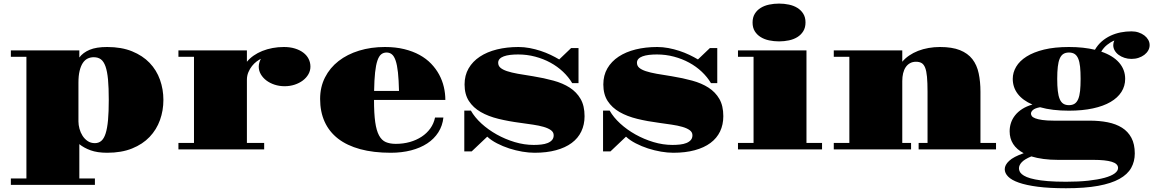

<svg xmlns="http://www.w3.org/2000/svg" viewBox="-20 -820 6331 1054"><path d="M125 159.7V-508.3H39.6V-543.5H415.5V-504.4Q435.5 -531.2 471.9 -546.6Q508.3 -562 568.4 -562Q647 -562 705.1 -538.3Q763.2 -514.6 801.3 -474.9Q839.4 -435.1 858.2 -382.3Q877 -329.6 877 -271.5Q877 -213.4 858.2 -160.9Q839.4 -108.4 801.3 -68.4Q763.2 -28.3 705.1 -4.9Q647 18.6 568.4 18.6Q514.2 18.6 477.3 5.1Q440.4 -8.3 415.5 -28.8V159.7H501V194.8H39.6V159.7ZM410.6 -153.3Q410.6 -134.3 416.3 -113.3Q421.9 -92.3 433.1 -74.7Q444.3 -57.1 461.2 -45.7Q478 -34.2 501 -34.2Q521.5 -34.2 536.1 -46.6Q550.8 -59.1 559.8 -87.2Q568.8 -115.2 573 -160.6Q577.1 -206.1 577.1 -271.5Q577.1 -338.4 573 -383.3Q568.8 -428.2 559.1 -455.6Q549.3 -482.9 533.7 -494.4Q518.1 -505.9 494.6 -505.9Q476.1 -505.9 460.7 -498.3Q445.3 -490.7 434.3 -473.9Q423.3 -457 417 -430.7Q410.6 -404.3 410.6 -366.2Z M959.5 -35.2H1044.9V-508.3H959.5V-543.5H1335.4V-481Q1351.1 -500 1372.6 -514.9Q1394 -529.8 1420.2 -540.3Q1446.3 -550.8 1476.3 -556.4Q1506.3 -562 1538.6 -562Q1572.3 -562 1599.1 -553.7Q1626 -545.4 1645 -531Q1664.1 -516.6 1674.1 -496.8Q1684.1 -477.1 1684.1 -454.1Q1684.1 -432.1 1673.1 -412.6Q1662.1 -393.1 1642.8 -378.4Q1623.5 -363.8 1597.7 -355.2Q1571.8 -346.7 1542.5 -346.7Q1513.2 -346.7 1487.3 -355.2Q1461.4 -363.8 1442.1 -378.4Q1422.9 -393.1 1411.6 -412.6Q1400.4 -432.1 1400.4 -454.1Q1400.4 -465.3 1403.6 -476.3Q1406.7 -487.3 1412.1 -497.1Q1401.9 -492.2 1388.4 -482.2Q1375 -472.2 1363.3 -457.5Q1351.6 -442.9 1343.5 -423.6Q1335.4 -404.3 1335.4 -381.8V-35.2H1430.2V0H959.5Z M1737.3 -276.9Q1737.3 -342.3 1764.2 -395Q1791 -447.8 1838.6 -484.9Q1886.2 -522 1951.4 -542Q2016.6 -562 2092.8 -562Q2151.4 -562 2199 -550.3Q2246.6 -538.6 2283.4 -518.3Q2320.3 -498 2346.9 -470.2Q2373.5 -442.4 2390.9 -410.2Q2408.2 -377.9 2416.5 -342.5Q2424.8 -307.1 2424.8 -271.5H2033.2Q2033.2 -196.8 2039.8 -149.9Q2046.4 -103 2060.8 -76.4Q2075.2 -49.8 2097.9 -40Q2120.6 -30.3 2152.8 -30.3Q2193.8 -30.3 2230 -40.5Q2266.1 -50.8 2294.7 -69.6Q2323.2 -88.4 2342.3 -115Q2361.3 -141.6 2368.2 -174.8H2414.1Q2409.2 -129.4 2386.2 -93.5Q2363.3 -57.6 2325.4 -32.7Q2287.6 -7.8 2236.6 5.4Q2185.5 18.6 2125 18.6Q2029.8 18.6 1957.3 -1.2Q1884.8 -21 1835.9 -58.8Q1787.1 -96.7 1762.2 -151.6Q1737.3 -206.5 1737.3 -276.9ZM2170.4 -320.8Q2168.9 -381.8 2164.6 -422.4Q2160.2 -462.9 2151.9 -487.3Q2143.6 -511.7 2131.3 -521.7Q2119.1 -531.7 2102.1 -531.7Q2085 -531.7 2072.5 -521.7Q2060.1 -511.7 2051.8 -487.3Q2043.5 -462.9 2039.1 -422.4Q2034.7 -381.8 2033.7 -320.8Z M2528.8 -212.9H2564.9Q2585.9 -175.8 2623 -141.8Q2660.2 -107.9 2706.8 -81.8Q2753.4 -55.7 2805.7 -40Q2857.9 -24.4 2909.7 -24.4Q2931.2 -24.4 2951.2 -26.6Q2971.2 -28.8 2986.3 -34.9Q3001.5 -41 3010.5 -51.3Q3019.5 -61.5 3019.5 -77.6Q3019.5 -94.2 3004.6 -105.2Q2989.7 -116.2 2964.4 -123.5Q2939 -130.9 2906 -135.7Q2873 -140.6 2837.4 -145.5Q2772.9 -153.8 2716.8 -167.5Q2660.6 -181.2 2619.1 -205.1Q2577.6 -229 2554 -265.6Q2530.3 -302.2 2530.3 -356.4Q2530.3 -406.2 2552.5 -444.6Q2574.7 -482.9 2614.3 -509Q2653.8 -535.2 2708 -548.6Q2762.2 -562 2826.2 -562Q2856.4 -562 2887.5 -556.2Q2918.5 -550.3 2947.5 -540.8Q2976.6 -531.2 3002.7 -518.8Q3028.8 -506.3 3049.8 -493.7L3115.2 -556.2H3155.8V-363.8H3121.1Q3101.1 -397.5 3070.6 -426.3Q3040 -455.1 3001.5 -476.1Q2962.9 -497.1 2918 -509Q2873 -521 2824.2 -521Q2800.3 -521 2780.3 -518.6Q2760.3 -516.1 2745.6 -510.7Q2731 -505.4 2722.9 -496.6Q2714.8 -487.8 2714.8 -475.6Q2714.8 -459 2727.1 -448.2Q2739.3 -437.5 2763.4 -429.4Q2787.6 -421.4 2823.2 -415Q2858.9 -408.7 2906.2 -401.4Q2966.3 -391.6 3018.1 -377.4Q3069.8 -363.3 3107.7 -338.9Q3145.5 -314.5 3167.2 -276.9Q3189 -239.3 3189 -182.1Q3189 -135.7 3171.1 -98.4Q3153.3 -61 3118.4 -35.2Q3083.5 -9.3 3032.2 4.6Q2981 18.6 2914.6 18.6Q2883.3 18.6 2847.2 12.5Q2811 6.3 2775.6 -5.1Q2740.2 -16.6 2708.5 -33Q2676.8 -49.3 2654.8 -69.8L2569.3 11.2H2528.8Z M3290.5 -212.9H3326.7Q3347.7 -175.8 3384.8 -141.8Q3421.9 -107.9 3468.5 -81.8Q3515.1 -55.7 3567.4 -40Q3619.6 -24.4 3671.4 -24.4Q3692.9 -24.4 3712.9 -26.6Q3732.9 -28.8 3748 -34.9Q3763.2 -41 3772.2 -51.3Q3781.2 -61.5 3781.2 -77.6Q3781.2 -94.2 3766.4 -105.2Q3751.5 -116.2 3726.1 -123.5Q3700.7 -130.9 3667.7 -135.7Q3634.8 -140.6 3599.1 -145.5Q3534.7 -153.8 3478.5 -167.5Q3422.4 -181.2 3380.9 -205.1Q3339.4 -229 3315.7 -265.6Q3292 -302.2 3292 -356.4Q3292 -406.2 3314.2 -444.6Q3336.4 -482.9 3376 -509Q3415.5 -535.2 3469.7 -548.6Q3523.9 -562 3587.9 -562Q3618.2 -562 3649.2 -556.2Q3680.2 -550.3 3709.2 -540.8Q3738.3 -531.2 3764.4 -518.8Q3790.5 -506.3 3811.5 -493.7L3877 -556.2H3917.5V-363.8H3882.8Q3862.8 -397.5 3832.3 -426.3Q3801.8 -455.1 3763.2 -476.1Q3724.6 -497.1 3679.7 -509Q3634.8 -521 3585.9 -521Q3562 -521 3542 -518.6Q3522 -516.1 3507.3 -510.7Q3492.7 -505.4 3484.6 -496.6Q3476.6 -487.8 3476.6 -475.6Q3476.6 -459 3488.8 -448.2Q3501 -437.5 3525.1 -429.4Q3549.3 -421.4 3585 -415Q3620.6 -408.7 3668 -401.4Q3728 -391.6 3779.8 -377.4Q3831.5 -363.3 3869.4 -338.9Q3907.2 -314.5 3929 -276.9Q3950.7 -239.3 3950.7 -182.1Q3950.7 -135.7 3932.9 -98.4Q3915 -61 3880.1 -35.2Q3845.2 -9.3 3793.9 4.6Q3742.7 18.6 3676.3 18.6Q3645 18.6 3608.9 12.5Q3572.8 6.3 3537.4 -5.1Q3502 -16.6 3470.2 -33Q3438.5 -49.3 3416.5 -69.8L3331.1 11.2H3290.5Z M4256.8 -592.8Q4228.5 -592.8 4202.1 -598.4Q4175.8 -604 4155.8 -616.5Q4135.7 -628.9 4123.5 -648.4Q4111.3 -668 4111.3 -696.3Q4111.3 -724.6 4123.5 -744.4Q4135.7 -764.2 4155.8 -776.6Q4175.8 -789.1 4202.1 -794.7Q4228.5 -800.3 4256.8 -800.3Q4284.7 -800.3 4311 -794.7Q4337.4 -789.1 4357.4 -776.6Q4377.4 -764.2 4389.6 -744.6Q4401.9 -725.1 4401.9 -696.8Q4401.9 -668.5 4389.6 -648.7Q4377.4 -628.9 4357.4 -616.5Q4337.4 -604 4311 -598.4Q4284.7 -592.8 4256.8 -592.8ZM4031.2 -35.2H4116.7V-508.3H4031.2V-543.5H4407.2V-35.2H4492.7V0H4031.2Z M4557.1 -35.2H4642.6V-508.3H4557.1V-543.5H4933.1V-481Q4948.7 -500 4970.9 -515.1Q4993.2 -530.3 5020 -540.8Q5046.9 -551.3 5077.4 -556.6Q5107.9 -562 5140.1 -562Q5206.5 -562 5249.8 -544.7Q5293 -527.3 5317.9 -495.4Q5342.8 -463.4 5352.5 -417.7Q5362.3 -372.1 5362.3 -315.9V-35.2H5447.8V0H5022.9V-35.2H5071.8V-315.9Q5071.8 -366.2 5068.8 -398.2Q5065.9 -430.2 5058.6 -448.5Q5051.3 -466.8 5039.1 -473.9Q5026.9 -481 5008.3 -481Q4989.7 -481 4975.6 -473.1Q4961.4 -465.3 4951.9 -451.2Q4942.4 -437 4937.7 -417.5Q4933.1 -397.9 4933.1 -375V-35.2H4981.4V0H4557.1Z M5495.6 108.9Q5495.6 85.4 5519.8 63Q5543.9 40.5 5599.6 21Q5522.5 -20 5522.5 -99.6Q5522.5 -123 5529.8 -145.3Q5537.1 -167.5 5552.5 -187Q5567.9 -206.5 5591.6 -221.7Q5615.2 -236.8 5647.5 -246.1Q5594.2 -269 5566.9 -304.9Q5539.6 -340.8 5539.6 -387.2Q5539.6 -421.9 5558.3 -453.6Q5577.1 -485.4 5615.2 -509.5Q5653.3 -533.7 5711.4 -547.9Q5769.5 -562 5848.1 -562Q5889.2 -562 5924.6 -558.1Q5960 -554.2 5990.7 -546.9Q6006.3 -573.7 6028.3 -592.8Q6050.3 -611.8 6076.4 -624Q6102.5 -636.2 6131.8 -642.1Q6161.1 -647.9 6191.4 -647.9Q6212.4 -647.9 6230.5 -641.8Q6248.5 -635.7 6262 -625.5Q6275.4 -615.2 6283.2 -601.6Q6291 -587.9 6291 -572.3Q6291 -556.6 6283.2 -543Q6275.4 -529.3 6262 -519Q6248.5 -508.8 6230.5 -502.7Q6212.4 -496.6 6191.4 -496.6Q6170.9 -496.6 6152.6 -502.7Q6134.3 -508.8 6120.6 -519Q6106.9 -529.3 6099.1 -543Q6091.3 -556.6 6091.3 -572.3Q6091.3 -585 6097.2 -597.7Q6076.2 -588.9 6057.4 -573.7Q6038.6 -558.6 6025.4 -536.6Q6089.8 -514.6 6123.3 -476.3Q6156.7 -438 6156.7 -387.2Q6156.7 -347.7 6136.2 -315.4Q6115.7 -283.2 6076.4 -260.3Q6037.1 -237.3 5979.5 -224.9Q5921.9 -212.4 5848.1 -212.4Q5755.4 -212.4 5689.5 -231.4Q5661.6 -226.1 5650.6 -216.3Q5639.6 -206.5 5639.6 -196.3Q5639.6 -189.5 5644.5 -182.6Q5649.4 -175.8 5663.3 -170.4Q5677.2 -165 5701.7 -161.4Q5726.1 -157.7 5765.6 -157.7H5961.9Q6015.6 -157.7 6061 -148.7Q6106.4 -139.6 6139.4 -118.9Q6172.4 -98.1 6190.9 -63.5Q6209.5 -28.8 6209.5 22.5Q6209.5 66.4 6189.7 101.8Q6169.9 137.2 6125.2 162.1Q6080.6 187 6008.3 200.2Q5936 213.4 5831.5 213.4Q5740.7 213.4 5677 205.1Q5613.3 196.8 5573 182.6Q5532.7 168.5 5514.2 149.4Q5495.6 130.4 5495.6 108.9ZM5848.1 -242.7Q5866.7 -242.7 5879.2 -250.7Q5891.6 -258.8 5898.9 -276.1Q5906.2 -293.5 5909.2 -320.8Q5912.1 -348.1 5912.1 -387.2Q5912.1 -426.3 5909.2 -453.6Q5906.2 -481 5898.9 -498.3Q5891.6 -515.6 5879.2 -523.7Q5866.7 -531.7 5848.1 -531.7Q5829.6 -531.7 5817.1 -523.7Q5804.7 -515.6 5797.4 -498.3Q5790 -481 5786.9 -453.6Q5783.7 -426.3 5783.7 -387.2Q5783.7 -348.1 5786.9 -320.8Q5790 -293.5 5797.4 -276.1Q5804.7 -258.8 5817.1 -250.7Q5829.6 -242.7 5848.1 -242.7ZM5573.7 104Q5573.7 111.3 5576.9 119.6Q5580.1 127.9 5589.6 136.2Q5599.1 144.5 5616.5 151.9Q5633.8 159.2 5662.6 165Q5691.4 170.9 5732.9 174.3Q5774.4 177.7 5832 177.7Q5900.9 177.7 5954.1 171.9Q6007.3 166 6043.7 156Q6080.1 146 6098.9 132.1Q6117.7 118.2 6117.7 102.1Q6117.7 78.6 6083 68.1Q6048.3 57.6 5982.9 57.6H5789.1Q5745.1 57.6 5708.5 52.7Q5671.9 47.9 5641.6 38.6Q5604 54.2 5588.9 70.6Q5573.7 86.9 5573.7 104Z"/></svg>

Font: GravitasOne
Style: Regular
Weight: 400
Designer: Riccardo De Franceschi
Foundry: Sorkin Type Co.
Version: Version 1.001